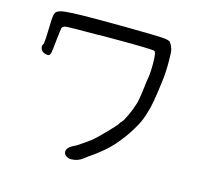

<svg xmlns="http://www.w3.org/2000/svg" viewBox="-111 -772 1222 1080"><g transform="rotate(15 500.0 -232.5)"><path d="M188.5 -629.9Q276.4 -633.8 487.8 -631.8Q699.2 -629.9 727.5 -625Q743.2 -622.1 750 -618.2Q762.7 -608.4 772.5 -577.1Q777.3 -559.6 776.9 -496.6Q776.4 -433.6 769.5 -383.8Q752 -246.1 738.3 -208Q724.6 -157.2 704.1 -120.1Q670.9 -59.6 631.8 -11.7Q588.9 44.9 516.6 98.6Q467.8 132.8 456.1 142.6Q426.8 166 390.6 166Q378.9 168 363.8 160.6Q348.6 153.3 345.7 138.7Q338.9 108.4 396.5 84Q450.2 48.8 473.6 30.3Q501 7.8 550.3 -43.5Q599.6 -94.7 599.6 -100.6Q599.6 -102.5 608.4 -111.3Q619.1 -122.1 635.7 -157.7Q652.3 -193.4 663.1 -228.5Q671.9 -252 681.6 -335.9Q684.6 -366.2 690.4 -396.5Q694.3 -425.8 694.3 -469.7Q694.3 -539.1 682.6 -543.9Q665 -550.8 381.8 -549.8Q370.1 -548.8 346.7 -548.8Q198.2 -548.8 173.8 -546.9Q149.4 -544.9 146.5 -535.2Q146.5 -533.2 144.5 -532.2Q142.6 -524.4 135.7 -461.9Q128.9 -392.6 124.5 -378.4Q120.1 -364.3 105.5 -366.2Q79.1 -370.1 70.3 -385.7Q65.4 -394.5 64.9 -403.8Q64.5 -413.1 69.3 -416Q73.2 -419.9 75.2 -456.1Q77.1 -491.2 78.1 -530.3Q78.1 -589.8 87.9 -606.4Q95.7 -617.2 117.7 -622.6Q139.6 -627.9 188.5 -629.9Z"/></g></svg>

Font: JasonHandwriting4
Style: Regular
Weight: 400
Version: Version 1.01.21